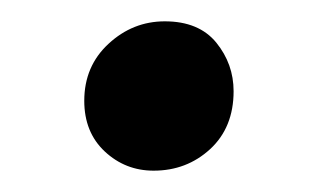

<svg xmlns="http://www.w3.org/2000/svg" viewBox="-20 -150 298 180"><path d="M124 10Q97.5 10 78.2 -8Q59 -26 59 -55.5Q59 -88 81.8 -109Q104.5 -130 134.5 -130Q166.5 -130 182.8 -110Q199 -90 199 -64.5Q199 -30.5 177 -10.2Q155 10 124 10Z"/></svg>

Font: Merriweather Light 18pt Medium
Style: Regular
Weight: 500
Version: Version 2.100